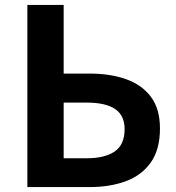

<svg xmlns="http://www.w3.org/2000/svg" viewBox="-20 -761 715 781"><path d="M91.3 0V-740.8H239V-461.7H345.3Q428 -461.7 492.5 -439Q557 -416.3 593.9 -367.1Q630.7 -318 630.7 -238.5Q630.7 -152.4 593.2 -99.8Q555.6 -47.2 491.1 -23.6Q426.6 0 344.1 0ZM239 -117.2H332.4Q406.4 -117.2 446.6 -144.9Q486.9 -172.6 486.9 -235.7Q486.9 -291.1 448.4 -317.4Q409.9 -343.7 331.5 -343.7H239Z"/></svg>

Font: Noto Sans TC Thin
Style: Regular
Weight: 100
Designer: Ryoko NISHIZUKA 西塚涼子 (kana, bopomofo & ideographs); Paul D. Hunt (Latin, Greek & Cyrillic); Sandoll Communications 산돌커뮤니
Foundry: Adobe
Version: Version 2.004-H2;hotconv 1.0.118;makeotfexe 2.5.65603